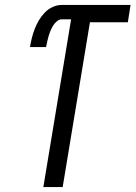

<svg xmlns="http://www.w3.org/2000/svg" viewBox="-20 -755 547 775"><path d="M155 0 267 -677H230Q219 -677 209.5 -669Q200 -661 194 -651Q188 -641 183.5 -630Q179 -619 176 -608.5Q173 -598 170.5 -587Q168 -576 166 -565H101Q104 -583 108.5 -601.5Q113 -620 120 -638Q127 -656 137 -673Q147 -690 161 -704.5Q175 -719 193 -727Q211 -735 229 -735H507L496 -665H343L233 0Z"/></svg>

Font: Iosevka Fixed
Style: Italic
Weight: 400
Italic angle: -9°
Monospace: yes
Designer: Belleve Invis
Foundry: Belleve Invis
Version: Version 33.2.4